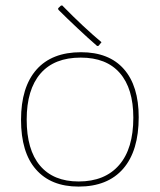

<svg xmlns="http://www.w3.org/2000/svg" viewBox="-20 -689 593 713"><path d="M280.8 -495.1Q384.8 -495.1 439.9 -432.6Q495.1 -370.1 495.1 -253.9Q495.1 -128.9 437.5 -62.5Q379.9 3.9 272 3.9Q168.9 3.9 113.3 -60.1Q58.1 -123 58.1 -244.1Q58.1 -365.2 115.2 -430.2Q172.4 -495.1 280.8 -495.1ZM279.8 -475.1Q181.6 -475.1 130.4 -416Q79.1 -356.4 79.1 -245.1Q79.1 -132.8 128.4 -74.2Q178.2 -15.1 272 -15.1Q369.6 -15.1 422.4 -76.2Q475.1 -136.7 475.1 -252Q475.1 -360.4 424.8 -418Q375 -475.1 279.8 -475.1ZM210.9 -668.9Q252 -627 287.1 -594.2Q323.7 -560.1 356.9 -532.2L346.2 -519L340.8 -518.1Q309.1 -545.4 268.1 -584Q229 -620.6 196.8 -652.8L195.8 -658.2L206.1 -668Z"/></svg>

Font: Datalegreya
Style: Gradient
Weight: 400
Designer: Figs Lab
Foundry: Figs Lab
Version: Version 1.002;PS 001.002;hotconv 1.0.70;makeotf.lib2.5.58329